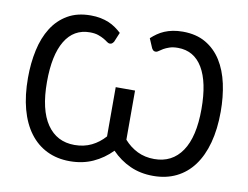

<svg xmlns="http://www.w3.org/2000/svg" viewBox="-79 -835 1233 954"><g transform="rotate(10 538.0 -358.0)"><path d="M613.5 -663Q627.5 -676 643.5 -687.2Q659.5 -698.5 678.5 -706.5Q697.5 -714.5 720.2 -719Q743 -723.5 770 -723.5Q838 -723.5 886 -695.5Q934 -667.5 964.8 -618.8Q995.5 -570 1009.8 -504.5Q1024 -439 1024 -364.5Q1024 -276 1005.2 -206.8Q986.5 -137.5 951 -89.8Q915.5 -42 864.2 -17Q813 8 748 8Q683.5 8 631.2 -15.8Q579 -39.5 538 -82Q496.5 -39.5 444.2 -15.8Q392 8 327.5 8Q263 8 211.8 -17Q160.5 -42 124.8 -89.8Q89 -137.5 70.2 -206.8Q51.5 -276 51.5 -364.5Q51.5 -439 65.8 -504.5Q80 -570 110.8 -618.8Q141.5 -667.5 189.8 -695.5Q238 -723.5 305.5 -723.5Q332.5 -723.5 355.2 -719Q378 -714.5 397 -706.5Q416 -698.5 432 -687.2Q448 -676 462 -663L442 -615Q436.5 -607 432.2 -604.5Q428 -602 421.5 -602Q415 -602 407.2 -608Q399.5 -614 387.5 -621Q375.5 -628 358.2 -634Q341 -640 316 -640Q234.5 -640 191.2 -568Q148 -496 148 -360.5Q148 -220 197.5 -147.8Q247 -75.5 336.5 -75.5Q384 -75.5 422 -94Q460 -112.5 489 -145.5V-394H586.5V-146Q615.5 -113 653.5 -94.2Q691.5 -75.5 739 -75.5Q829 -75.5 878.2 -147.8Q927.5 -220 927.5 -360.5Q927.5 -496 884.5 -568Q841.5 -640 760 -640Q735 -640 717.5 -634Q700 -628 688 -621Q676 -614 668.2 -608Q660.5 -602 654 -602Q647.5 -602 643.2 -604.5Q639 -607 634 -615Z"/></g></svg>

Font: Lato 2
Style: Regular
Weight: 400
Designer: Lukasz Dziedzic with Adam Twardoch and Botio Nikoltchev
Foundry: tyPoland Lukasz Dziedzic
Version: Version 2.015; 2015-08-06; http://www.latofonts.com/